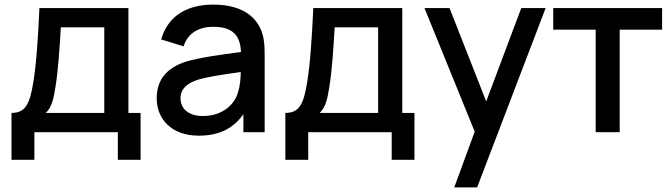

<svg xmlns="http://www.w3.org/2000/svg" viewBox="-20 -575 2924 835"><path d="M129.5 120V0H492.5V120H591.5V-84H538.5V-540H151.5C145 -402.5 138.5 -302 124.5 -215C109 -119.5 89 -84 30 -84V120ZM179.5 -84C204.5 -109 213 -142.5 221 -195.5C232.5 -263.5 239.5 -368.5 244.5 -456H433.5V-84Z M844 15C931.5 15 994 -15 1038.5 -78.5V0H1131V-332.5C1131 -377.5 1129 -416.5 1112 -452C1078.5 -523 1003.5 -555 907 -555C782 -555 707 -496 681 -403.5L778.5 -373.5C797 -433.5 849 -458.5 906 -458.5C990.5 -458.5 1024.5 -423.5 1028 -349C940.5 -337 851.5 -325.5 789 -307C705.5 -280.5 661.5 -228.5 661.5 -147C661.5 -59 724.5 15 844 15ZM862.5 -70.5C795.5 -70.5 765 -106 765 -148C765 -190.5 796.5 -213.5 839.5 -228C885 -241.5 945.5 -250 1027 -262C1026.5 -236.5 1024.5 -202.5 1016 -177.5C1004 -125 951.5 -70.5 862.5 -70.5Z M1320.5 120V0H1683.5V120H1782.5V-84H1729.5V-540H1342.5C1336 -402.5 1329.5 -302 1315.5 -215C1300 -119.5 1280 -84 1221 -84V120ZM1370.5 -84C1395.5 -109 1404 -142.5 1412 -195.5C1423.5 -263.5 1430.5 -368.5 1435.5 -456H1624.5V-84Z M2055 240 2353 -540H2247L2094.5 -134L1935 -540H1826L2044.5 -2.5L1955.5 240Z M2675 0V-446H2859.5V-540H2386V-446H2570.5V0Z"/></svg>

Font: Manrope SemiBold
Style: Regular
Weight: 600
Designer: Mikhail Sharanda
Foundry: Mikhail Sharanda
Version: Version 4.505